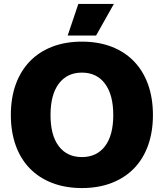

<svg xmlns="http://www.w3.org/2000/svg" viewBox="-20 -937 830 973"><path d="M395 16Q311 16 244 -10Q177 -36 130.5 -84Q84 -132 59.5 -200.5Q35 -269 35 -354Q35 -440 59.5 -508.5Q84 -577 130.5 -625.5Q177 -674 244 -700Q311 -726 395 -726Q479 -726 546 -700Q613 -674 659.5 -625.5Q706 -577 730.5 -508.5Q755 -440 755 -354Q755 -269 730.5 -200.5Q706 -132 659.5 -84Q613 -36 546 -10Q479 16 395 16ZM395 -141Q470 -141 512 -196Q554 -251 554 -354Q554 -457 512 -513Q470 -569 395 -569Q320 -569 278 -513Q236 -457 236 -354Q236 -251 278 -196Q320 -141 395 -141ZM323 -757 377 -917H557L467 -757Z"/></svg>

Font: Geist Black
Style: Regular
Weight: 400
Designer: Basement.studio, Andrés Briganti, Mateo Zaragoza
Foundry: Basement.studio, Vercel, Andrés Briganti, Guido Ferreyra, Mateo Zaragoza
Version: Version 1.401